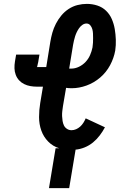

<svg xmlns="http://www.w3.org/2000/svg" viewBox="-20 -763 640 988"><path d="M232 205 266 0H285Q252 -10 228 -34.5Q204 -59 192.5 -91.5Q181 -124 181 -160.5Q181 -197 187 -233L201 -317H171Q153 -317 136 -320Q119 -323 104 -330.5Q89 -338 78 -350Q67 -362 61 -378Q55 -394 54.5 -411.5Q54 -429 57 -447L63 -482H183L177 -446Q177 -446 177 -446Q177 -446 177 -446V-445Q176 -440 174.5 -434.5Q173 -429 172 -423Q172 -422 172 -421.5Q172 -421 172 -421Q172 -420 171 -420Q170 -420 170 -419Q170 -418 170 -418Q170 -418 171 -418H218L239 -548Q243 -572 249.5 -595Q256 -618 267.5 -640.5Q279 -663 295.5 -683Q312 -703 333.5 -717Q355 -731 379 -737Q403 -743 427 -743Q455 -743 481 -734.5Q507 -726 526 -707.5Q545 -689 555.5 -664.5Q566 -640 570.5 -613.5Q575 -587 576 -559Q577 -531 573 -503Q566 -464 546.5 -427.5Q527 -391 495.5 -364Q464 -337 425.5 -323Q387 -309 349 -309Q341 -309 334 -309.5Q327 -310 320 -311L304 -217Q302 -204 300.5 -191Q299 -178 299.5 -165.5Q300 -153 302 -140.5Q304 -128 309 -117.5Q314 -107 324.5 -100Q335 -93 348 -93Q360 -93 371.5 -98Q383 -103 392.5 -111.5Q402 -120 409 -131Q416 -142 421 -154L520 -108Q509 -87 493.5 -66.5Q478 -46 458.5 -30Q439 -14 415.5 -4.5Q392 5 369 7L336 205ZM347 -410Q367 -410 386.5 -419.5Q406 -429 420.5 -444.5Q435 -460 443.5 -479.5Q452 -499 456 -519Q458 -531 458.5 -543Q459 -555 459 -567Q459 -579 458.5 -590.5Q458 -602 455 -613Q452 -624 444.5 -633Q437 -642 425 -642Q414 -642 404 -635Q394 -628 387 -618Q380 -608 375 -597.5Q370 -587 366.5 -576Q363 -565 360.5 -554Q358 -543 356 -532L336 -410Q339 -410 341.5 -410Q344 -410 347 -410Z"/></svg>

Font: Iosevka SS04 Extended
Style: Bold Italic
Weight: 700
Width: 7
Italic angle: -9°
Monospace: yes
Designer: Belleve Invis
Foundry: Belleve Invis
Version: Version 19.0.0; ttfautohint (v1.8.4)